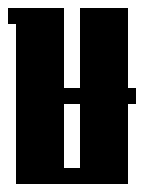

<svg xmlns="http://www.w3.org/2000/svg" viewBox="-20 -460 360 480"><path d="M0 -440H140V-240H180V-440H300V-240H320V-200H300V0H20V-400H0ZM140 -200V-40H180V-200Z"/></svg>

Font: SOV_poster
Style: Bold
Weight: 700
Version: Version 1.00